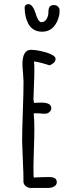

<svg xmlns="http://www.w3.org/2000/svg" viewBox="-20 -903 382 936"><path d="M270.5 -853Q270.5 -863.3 262.5 -870.8Q254.4 -878.4 244.1 -878.4Q227.5 -878.4 221.7 -869.6Q215.8 -860.8 215.8 -840.8Q215.8 -824.7 206.8 -809.8Q197.8 -794.9 181.6 -794.9Q173.3 -794.9 165.8 -807.6Q158.2 -820.3 153.3 -838.9Q147.9 -856.9 138.7 -869.9Q129.4 -882.8 118.7 -882.8Q110.4 -882.8 105.2 -878.2Q100.1 -873.5 100.1 -867.2Q100.1 -821.8 117.7 -788.1Q127 -769.5 144.3 -759Q161.6 -748.5 184.6 -748.5Q218.8 -748.5 239.7 -770.5Q260.7 -792.5 268.6 -828.6Q270.5 -836.4 270.5 -853ZM131.3 -660.2Q89.4 -660.2 89.4 -589.4Q89.4 -575.2 92.3 -547.4Q94.7 -515.6 94.7 -504.9Q94.7 -449.7 91.3 -358.9Q87.9 -268.1 87.9 -212.9Q87.9 -196.3 90.3 -148.9Q92.8 -101.1 92.8 -85L93.8 -64Q94.2 -54.7 94.2 -43.9V-17.6Q94.7 -4.9 105.2 4.2Q115.7 13.2 129.4 13.2H213.9Q231.9 13.2 244.4 5.9Q256.8 -1.5 256.8 -15.6Q256.8 -40 218.8 -40L177.7 -39.1L145 -37.6Q143.1 -37.6 143.1 -93.8Q143.1 -117.2 145.5 -184.6Q147.5 -238.8 147.5 -274.9Q147.5 -312.5 144.5 -350.6H169.9Q183.6 -348.6 198.2 -348.6Q211.9 -348.6 220.9 -356.7Q230 -364.7 230 -375.5Q230 -402.8 181.6 -402.8Q170.4 -402.8 162.1 -402.3L146 -401.4L143.1 -417Q143.1 -436 145.5 -488.8Q147.5 -531.2 147.5 -560.5Q147.5 -582.5 146 -603.5Q175.8 -599.6 221.7 -584.5Q234.4 -589.4 242.7 -597.4Q251 -605.5 251 -615.7Q251 -627.9 229.7 -637.9Q208.5 -647.9 179.4 -654.1Q150.4 -660.2 131.3 -660.2Z"/></svg>

Font: Amatica SC
Style: Bold
Weight: 400
Designer: Vernon Adams, Ben Nathan
Foundry: newtypography
Version: Version 2.000